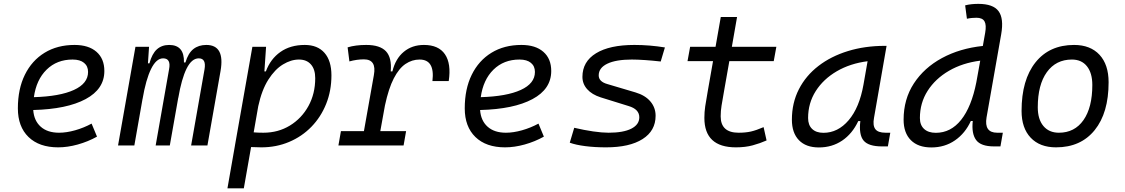

<svg xmlns="http://www.w3.org/2000/svg" viewBox="-20 -763 5899 1007"><path d="M289.6 -66.9Q328.6 -66.9 373.8 -79.6Q418.9 -92.3 460.4 -114.7L488.8 -46.4Q441.4 -20 387.9 -5.1Q334.5 9.8 285.2 9.8Q185.5 9.8 129.6 -44.4Q73.7 -98.6 73.7 -194.8Q73.7 -296.4 110.4 -370.8Q147 -445.3 213.9 -486.3Q280.8 -527.3 371.1 -527.3Q444.8 -527.3 486.1 -491.2Q527.3 -455.1 527.3 -390.6Q527.3 -295.9 429 -243.2Q330.6 -190.4 154.3 -186Q158.2 -129.9 193.6 -98.4Q229 -66.9 289.6 -66.9ZM157.7 -253.4Q293.5 -257.3 367.7 -291.3Q441.9 -325.2 441.9 -385.7Q441.9 -416 420.9 -433.3Q399.9 -450.7 360.8 -450.7Q278.3 -450.7 224.4 -397.7Q170.4 -344.7 157.7 -253.4Z M761.7 -517.6 755.9 -430.7H763.7Q777.3 -481.4 803 -504.4Q828.6 -527.3 867.2 -527.3Q947.3 -527.3 944.8 -435.5H952.6Q966.8 -483.9 994.1 -505.6Q1021.5 -527.3 1062 -527.3Q1160.6 -527.3 1136.7 -390.6L1067.9 0H982.4L1052.7 -399.4Q1062.5 -457 1022.5 -457Q985.4 -457 958.7 -403.3Q932.1 -349.6 915 -249V-251L870.6 0H796.4L866.7 -399.4Q877.9 -457 835.4 -457Q799.8 -457 772.5 -401.6Q745.1 -346.2 727.5 -242.7V-243.7L684.6 0H599.1L690.4 -517.6Z M1258.8 224.6H1172.9L1212.4 -0.5Q1212.4 -0.5 1212.4 -0.5V-1L1303.7 -517.6H1375.5L1366.7 -388.7H1374.5Q1398.4 -453.6 1450.7 -490.5Q1502.9 -527.3 1578.6 -527.3Q1645.5 -527.3 1681.9 -485.8Q1718.3 -444.3 1718.3 -367.7Q1718.3 -287.1 1690.7 -218.3Q1663.1 -149.4 1613.3 -98.1Q1563.5 -46.9 1496.3 -18.6Q1429.2 9.8 1350.6 9.8Q1324.2 9.8 1296.9 8.3ZM1310.5 -68.8Q1334 -66.9 1361.3 -66.9Q1439 -66.9 1500.5 -104.5Q1562 -142.1 1597.7 -206.8Q1633.3 -271.5 1633.3 -353Q1633.3 -399.4 1610.8 -425Q1588.4 -450.7 1547.9 -450.7Q1506.3 -450.7 1464.1 -425Q1421.9 -399.4 1387.5 -345.5Q1353 -291.5 1334.5 -206.1Z M1754.9 0 1768.1 -75.2H1888.7L1940.9 -369.1Q1956.1 -451.7 1888.7 -451.7Q1851.1 -451.7 1812.5 -440.9L1803.2 -514.6Q1844.7 -527.3 1900.9 -527.3Q1973.1 -527.3 2004.4 -493.9Q2035.6 -460.4 2029.3 -388.7H2038.1Q2054.2 -455.1 2097.7 -491.2Q2141.1 -527.3 2203.6 -527.3Q2280.3 -527.3 2313.7 -478.3Q2347.2 -429.2 2333.5 -337.9H2248Q2261.7 -450.7 2180.7 -450.7Q2141.1 -450.7 2106.9 -427.7Q2072.8 -404.8 2045.4 -352.1Q2018.1 -299.3 1999 -210L1974.6 -75.2H2109.9L2096.7 0Z M2633.3 -66.9Q2672.4 -66.9 2717.5 -79.6Q2762.7 -92.3 2804.2 -114.7L2832.5 -46.4Q2785.2 -20 2731.7 -5.1Q2678.2 9.8 2628.9 9.8Q2529.3 9.8 2473.4 -44.4Q2417.5 -98.6 2417.5 -194.8Q2417.5 -296.4 2454.1 -370.8Q2490.7 -445.3 2557.6 -486.3Q2624.5 -527.3 2714.8 -527.3Q2788.6 -527.3 2829.8 -491.2Q2871.1 -455.1 2871.1 -390.6Q2871.1 -295.9 2772.7 -243.2Q2674.3 -190.4 2498 -186Q2502 -129.9 2537.4 -98.4Q2572.8 -66.9 2633.3 -66.9ZM2501.5 -253.4Q2637.2 -257.3 2711.4 -291.3Q2785.6 -325.2 2785.6 -385.7Q2785.6 -416 2764.6 -433.3Q2743.7 -450.7 2704.6 -450.7Q2622.1 -450.7 2568.1 -397.7Q2514.2 -344.7 2501.5 -253.4Z M3158.2 9.8Q3099.1 9.8 3049.6 3.4Q3000 -2.9 2968.3 -14.6L2991.7 -92.8Q3043.9 -80.6 3091.1 -73.7Q3138.2 -66.9 3171.9 -66.9Q3249 -66.9 3291 -88.1Q3333 -109.4 3333 -147.9Q3333 -190.4 3276.4 -207L3130.4 -252.4Q3084.5 -267.1 3059.6 -295.2Q3034.7 -323.2 3034.7 -359.9Q3034.7 -439.9 3106 -483.6Q3177.2 -527.3 3307.1 -527.3Q3387.2 -527.3 3467.3 -514.2L3445.3 -440.4Q3402.3 -445.3 3362.5 -448Q3322.8 -450.7 3293.9 -450.7Q3210.9 -450.7 3165.5 -429Q3120.1 -407.2 3120.1 -367.7Q3120.1 -334.5 3166.5 -321.8L3313 -278.3Q3363.8 -263.2 3391.1 -231Q3418.5 -198.7 3418.5 -155.8Q3418.5 -77.1 3350.3 -33.7Q3282.2 9.8 3158.2 9.8Z M3839.8 9.8Q3674.3 9.8 3674.3 -144.5Q3674.3 -175.8 3678.7 -205.3Q3683.1 -234.9 3692.4 -287.1L3719.7 -442.4H3585.9L3599.6 -517.6H3732.9L3760.3 -673.8H3845.7L3818.4 -517.6H4051.8L4038.1 -442.4H3805.2L3777.8 -287.1Q3769 -236.8 3764.4 -209.2Q3759.8 -181.6 3759.8 -152.8Q3759.8 -66.9 3854 -66.9Q3890.6 -66.9 3918.5 -73.2Q3946.3 -79.6 3984.9 -96.2L4000.5 -26.4Q3966.3 -11.2 3927.7 -0.7Q3889.2 9.8 3839.8 9.8Z M4274.9 10.3Q4207 10.3 4170.2 -27.8Q4133.3 -65.9 4133.3 -135.3Q4133.3 -223.1 4169.9 -294.7Q4206.5 -366.2 4272.5 -417Q4338.4 -467.8 4427.2 -495.1Q4516.1 -522.5 4620.6 -522.5H4629.9L4564 -145Q4556.6 -105.5 4570.6 -86.2Q4584.5 -66.9 4624.5 -66.9H4649.4L4636.7 4.9H4606Q4535.2 4.9 4509.5 -25.6Q4483.9 -56.2 4492.2 -127.9H4481.4Q4450.2 -61.5 4397 -25.6Q4343.8 10.3 4274.9 10.3ZM4298.8 -66.4Q4374.5 -66.4 4430.9 -132.3Q4487.3 -198.2 4508.8 -319.3L4530.3 -441.9Q4439 -430.2 4368.7 -389.2Q4298.3 -348.1 4258.3 -285.2Q4218.3 -222.2 4218.3 -144Q4218.3 -106.9 4239.5 -86.7Q4260.7 -66.4 4298.8 -66.4Z M4864.7 10.3Q4795.4 10.3 4757.3 -27.8Q4719.2 -65.9 4719.2 -135.3Q4719.2 -242.7 4772.9 -325.2Q4826.7 -407.7 4920.4 -458.5Q5014.2 -509.3 5134.8 -522L5147 -590.8Q5154.3 -631.8 5143.6 -650.9Q5132.8 -669.9 5101.1 -669.9Q5088.9 -669.9 5076.4 -668.7Q5064 -667.5 5051.3 -664.6L5042 -734.9Q5059.1 -739.3 5076.4 -741Q5093.8 -742.7 5111.3 -742.7Q5189 -742.7 5217.3 -704.3Q5245.6 -666 5231 -583L5154.3 -147.5Q5140.6 -66.9 5210 -66.9H5239.7L5227.1 4.9H5193.8Q5124 4.9 5099.4 -28.8Q5074.7 -62.5 5082 -128.4H5071.8Q5042.5 -64 4988.8 -26.9Q4935.1 10.3 4864.7 10.3ZM5100.6 -331.1 5121.1 -444.8Q5028.3 -433.1 4957 -391.6Q4885.7 -350.1 4845.2 -286.6Q4804.7 -223.1 4804.7 -144Q4804.7 -106.9 4826.7 -86.7Q4848.6 -66.4 4888.2 -66.4Q4966.8 -66.4 5021 -134.5Q5075.2 -202.6 5100.6 -331.1Z M5518.6 9.8Q5433.6 9.8 5385.7 -40.8Q5337.9 -91.3 5337.9 -181.2Q5337.9 -344.2 5410.9 -435.8Q5483.9 -527.3 5613.3 -527.3Q5698.7 -527.3 5746.6 -475.8Q5794.4 -424.3 5794.4 -331.5Q5794.4 -170.9 5721.4 -80.6Q5648.4 9.8 5518.6 9.8ZM5533.7 -66.9Q5616.2 -66.9 5662.6 -133.1Q5709 -199.2 5709 -317.4Q5709 -379.9 5680.9 -415.3Q5652.8 -450.7 5602.1 -450.7Q5518.1 -450.7 5470.5 -384.5Q5422.9 -318.4 5422.9 -200.2Q5422.9 -137.2 5452.4 -102.1Q5481.9 -66.9 5533.7 -66.9Z"/></svg>

Font: Cascadia Code NF SemiLight
Style: Italic
Weight: 350
Italic angle: -10°
Monospace: yes
Designer: Aaron Bell
Foundry: Saja Typeworks
Version: Version 2404.023; ttfautohint (v1.8.4)